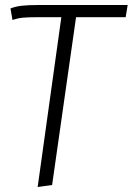

<svg xmlns="http://www.w3.org/2000/svg" viewBox="-20 -543 532 770"><path d="M484 -474H285L189 199L131 207L226 -474H129Q91 -474 71 -472Q51 -470 30 -463L22 -509Q41 -517 67.5 -520Q94 -523 138 -523H492Z"/></svg>

Font: Fira Sans Light
Style: Italic
Weight: 300
Italic angle: -8°
Designer: bBox Type GmbH & Carrois Corporate GbR & Edenspiekermann AG
Foundry: bBox Type GmbH & Carrois Corporate GbR & Edenspiekermann AG
Version: Version 4.301